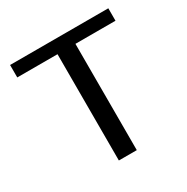

<svg xmlns="http://www.w3.org/2000/svg" viewBox="-150 -779 886 909"><g transform="rotate(-30 292.5 -324.5)"><path d="M561 -581V-649H24V-581H244V0H342V-581Z"/></g></svg>

Font: Gamestation Text
Style: Bold
Weight: 400
Designer: Jonas Hecksher
Foundry: Jonas Hecksher, Playtypeª, e-types AS
Version: Version 1.003